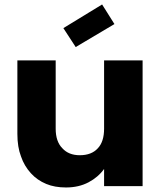

<svg xmlns="http://www.w3.org/2000/svg" viewBox="-20 -826 714 852"><path d="M441.9 -76.2Q415.5 -39.6 373 -17.1Q329.6 5.9 272.9 5.9Q222.7 5.9 185.1 -9.8Q145 -26.4 117.2 -57.1Q87.4 -89.8 73.2 -131.8Q57.1 -173.3 57.1 -231.9V-558.1H227.1V-254.9Q227.1 -197.8 256.8 -168Q284.7 -137.2 334 -137.2Q386.2 -137.2 414.1 -168Q441.9 -197.3 441.9 -254.9V-558.1H612.8V0H441.9ZM261.2 -701.2 433.1 -806.2 487.8 -719.2 315.9 -617.2Z"/></svg>

Font: PoppinsZ
Style: Bold
Weight: 700
Designer: Ninad Kale (Devanagari), Jonny Pinhorn (Latin)
Foundry: Indian Type Foundry
Version: Version 3.002;FEAKit 1.0